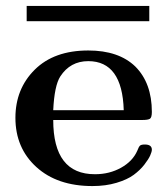

<svg xmlns="http://www.w3.org/2000/svg" viewBox="-20 -624 567 650"><path d="M32.2 -225.1Q32.2 -323.2 97.7 -388.2Q163.1 -453.1 278.8 -453.1Q381.8 -453.1 438 -398.9Q494.1 -342.8 494.1 -245.1Q494.1 -226.1 487.5 -221.9Q481 -217.8 461.9 -217.8H160.2Q160.2 -33.7 301.8 -34.2Q350.6 -34.2 389.9 -56.2Q429.2 -78.1 444.8 -113.8Q449.7 -127 453.9 -130.9Q458 -134.8 470.2 -134.8Q494.1 -134.8 494.1 -117.2Q494.1 -110.4 488.5 -97.7Q482.9 -85 468.5 -66.4Q454.1 -47.9 432.6 -32Q411.1 -16.1 374.5 -5.1Q337.9 5.9 293 5.9Q173.8 5.9 103 -58.6Q32.2 -123 32.2 -225.1ZM70.3 -552.2V-604H485.4V-552.2ZM160.2 -251H398.9Q394 -417 278.8 -417Q217.8 -417 184.1 -365.2Q164.1 -334 160.2 -251Z"/></svg>

Font: CMU Serif
Style: Bold
Weight: 700
Version: Version 0.7.0